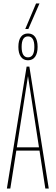

<svg xmlns="http://www.w3.org/2000/svg" viewBox="-20 -1098 324 1118"><path d="M20 0 135 -710H151L264 0H244L210 -221H75L40 0ZM78 -240H207L143 -655ZM143 -747Q116 -747 101.5 -767.5Q87 -788 87 -825Q87 -863 101.5 -883Q116 -903 143 -903Q170 -903 184.5 -883Q199 -863 199 -825Q199 -788 184.5 -767.5Q170 -747 143 -747ZM143 -764Q180 -764 180 -825Q180 -886 143 -886Q106 -886 106 -825Q106 -764 143 -764ZM127 -929 190 -1078H210L145 -929Z"/></svg>

Font: Georama ExtraCondensed Thin
Style: Regular
Weight: 100
Width: 2
Designer: Jean-Baptiste Levee
Foundry: Production Type
Version: Version 1.001